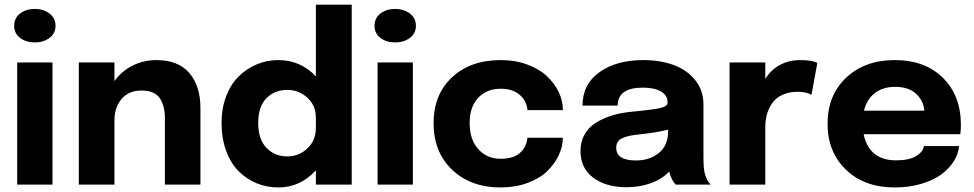

<svg xmlns="http://www.w3.org/2000/svg" viewBox="-20 -802 4229 834"><path d="M41.5 -689.9Q41.5 -723.6 67.4 -743.4Q93.3 -763.2 130.9 -763.2Q168.5 -763.2 194.8 -743.4Q221.2 -723.6 221.2 -689.9Q221.2 -656.7 194.8 -637.2Q168.5 -617.7 130.9 -617.7Q93.3 -617.7 67.4 -637.2Q41.5 -656.7 41.5 -689.9ZM54.7 0V-530.8H208V0Z M322.3 0V-530.8H477.1V-449.7Q507.8 -492.7 555.4 -516.8Q603 -541 659.2 -541Q753.9 -541 802.2 -485.1Q850.6 -429.2 850.6 -332.5V0H696.3V-288.1Q696.3 -343.8 673.6 -376.2Q650.9 -408.7 593.8 -408.7Q540 -408.7 508.5 -372.6Q477.1 -336.4 477.1 -277.8V0Z M1189 12.2Q1138.7 12.2 1094.5 -6.1Q1050.3 -24.4 1016.1 -58.8Q981.9 -93.3 962.2 -147.2Q942.4 -201.2 942.4 -268.1Q942.4 -332 962.6 -384.5Q982.9 -437 1017.3 -470.7Q1051.8 -504.4 1095.9 -522.7Q1140.1 -541 1189 -541Q1285.2 -541 1352.1 -470.2V-781.7H1507.8V0H1352.1V-62Q1284.2 12.2 1189 12.2ZM1228 -122.6Q1278.3 -122.6 1315.2 -157.2Q1352.1 -191.9 1352.1 -247.1V-290.5Q1352.1 -344.2 1314.7 -377.9Q1277.3 -411.6 1228 -411.6Q1173.3 -411.6 1137.5 -375.5Q1101.6 -339.4 1101.6 -268.1Q1101.6 -196.8 1137.5 -159.7Q1173.3 -122.6 1228 -122.6Z M1606.9 -689.9Q1606.9 -723.6 1632.8 -743.4Q1658.7 -763.2 1696.3 -763.2Q1733.9 -763.2 1760.3 -743.4Q1786.6 -723.6 1786.6 -689.9Q1786.6 -656.7 1760.3 -637.2Q1733.9 -617.7 1696.3 -617.7Q1658.7 -617.7 1632.8 -637.2Q1606.9 -656.7 1606.9 -689.9ZM1620.1 0V-530.8H1773.4V0Z M2155.3 12.2Q2023.9 12.2 1943.6 -64.9Q1863.3 -142.1 1863.3 -267.1Q1863.3 -391.1 1943.4 -466.1Q2023.4 -541 2155.3 -541Q2217.8 -541 2270.3 -521.7Q2322.8 -502.4 2355.7 -471.2Q2388.7 -439.9 2406.7 -402.6Q2424.8 -365.2 2424.8 -327.6V-323.7H2271Q2271 -329.1 2269.5 -335Q2263.2 -369.6 2233.9 -393.1Q2204.6 -416.5 2154.3 -416.5Q2094.7 -416.5 2057.4 -377.4Q2020 -338.4 2020 -267.1Q2020 -195.8 2057.6 -154.1Q2095.2 -112.3 2154.3 -112.3Q2210 -112.3 2238.5 -137.7Q2267.1 -163.1 2271 -203.6H2424.8Q2424.8 -165.5 2407 -127.7Q2389.2 -89.8 2356.7 -58.3Q2324.2 -26.9 2271.5 -7.3Q2218.8 12.2 2155.3 12.2Z M2701.2 11.2Q2611.3 11.2 2556.4 -30.5Q2501.5 -72.3 2501.5 -146Q2501.5 -186.5 2519.3 -218Q2537.1 -249.5 2569.1 -269.3Q2601.1 -289.1 2639.9 -300.8Q2678.7 -312.5 2726.1 -316.9Q2818.8 -325.7 2849.4 -333Q2879.9 -340.3 2879.9 -356.9V-357.9Q2879.9 -387.2 2851.6 -404.3Q2823.2 -421.4 2772.9 -421.4Q2663.1 -421.4 2663.1 -343.3H2510.3Q2510.3 -436 2584 -488.5Q2657.7 -541 2773.9 -541Q2845.7 -541 2903.8 -520.5Q2961.9 -500 2998.8 -455.3Q3035.6 -410.6 3035.6 -348.1V-118.7Q3035.6 -66.4 3042.5 -44.9Q3051.8 -13.2 3067.4 0H2915Q2900.9 -14.6 2892.1 -40Q2888.7 -49.3 2886.7 -56.6Q2856.4 -24.4 2807.9 -6.6Q2759.3 11.2 2701.2 11.2ZM2742.7 -105Q2801.8 -105 2842 -137.5Q2882.3 -169.9 2882.3 -234.4V-238.8Q2828.1 -225.6 2758.3 -218.3Q2704.6 -213.4 2680.7 -200.7Q2656.7 -188 2656.7 -160.2Q2656.7 -105 2742.7 -105Z M3148.9 0V-530.8H3304.2V-459Q3327.6 -497.6 3366.7 -519.3Q3405.8 -541 3457.5 -541Q3505.9 -541 3530.3 -528.8L3504.9 -390.1Q3482.4 -403.3 3444.8 -403.3Q3414.1 -403.3 3389.4 -394.3Q3364.7 -385.3 3349.1 -370.6Q3333.5 -356 3323.2 -335.7Q3313 -315.4 3308.6 -294.4Q3304.2 -273.4 3304.2 -250.5V0Z M4146 -167.5Q4143.1 -132.8 4122.8 -101.1Q4102.5 -69.3 4068.1 -43.9Q4033.7 -18.6 3981 -3.2Q3928.2 12.2 3865.7 12.2Q3734.9 12.2 3654.8 -64.7Q3574.7 -141.6 3574.7 -264.6Q3574.7 -388.2 3655.5 -464.6Q3736.3 -541 3866.2 -541Q3998 -541 4075.9 -463.9Q4153.8 -386.7 4153.8 -259.8Q4153.8 -237.8 4151.4 -219.2H3731.4Q3742.2 -164.6 3777.6 -135Q3813 -105.5 3872.1 -105.5Q3929.7 -105.5 3960 -124.3Q3990.2 -143.1 3993.2 -167.5ZM3868.2 -424.8Q3815.4 -424.8 3780.3 -397.9Q3745.1 -371.1 3732.9 -321.3H3995.1Q3991.7 -364.7 3959 -394.8Q3926.3 -424.8 3868.2 -424.8Z"/></svg>

Font: Epilogue
Style: Bold
Weight: 700
Designer: Tyler Finck
Foundry: Etcetera Type Co
Version: Version 2.112